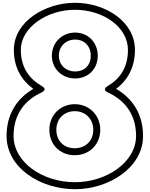

<svg xmlns="http://www.w3.org/2000/svg" viewBox="-20 -1306 1071 1373"><path d="M895 -949C895 -821 835 -739.9 748.4 -689.6C748.4 -689.6 706.1 -665.7 750.6 -645.3C867.8 -591.4 953 -493.4 953 -334C953 -146.4 741.7 -3 516 -3C283.3 -3 77 -146.2 77 -334C77 -493.5 161.3 -591.4 278.4 -645.3C278.4 -645.3 323 -665.5 280.4 -689.7C191.5 -740.2 129 -821.5 129 -949C129 -1111.1 317.8 -1236 515 -1236C719.7 -1236 895 -1112 895 -949ZM945 -949C945 -1152 734.3 -1286 515 -1286C304.2 -1286 79 -1152.9 79 -949C79 -821.7 135.3 -730.5 218.1 -670.4C107.5 -606.3 27 -495.8 27 -334C27 -105.8 268.7 47 516 47C756.3 47 1003 -105.6 1003 -334C1003 -495.8 921.9 -606.4 810.4 -670.6C889.6 -729.5 945 -821.7 945 -949ZM679 -908C679 -1000.6 612 -1073 517 -1073C423.7 -1073 351 -1001.7 351 -908C351 -810.4 427.8 -745 517 -745C610 -745 679 -811.8 679 -908ZM629 -908C629 -838.2 584 -795 517 -795C452.2 -795 401 -839.6 401 -908C401 -974.3 450.3 -1023 517 -1023C584 -1023 629 -975.4 629 -908ZM333 -378C333 -272.9 408.8 -196 515 -196C618.1 -196 697 -272.5 697 -378C697 -484.8 615.1 -561 515 -561C412.8 -561 333 -484.5 333 -378ZM383 -378C383 -457.5 439.2 -511 515 -511C588.9 -511 647 -457.2 647 -378C647 -299.5 591.9 -246 515 -246C435.2 -246 383 -299.1 383 -378Z"/></svg>

Font: Poland Can Into
Style: BigWritingsOLn
Weight: 700
Foundry: Cannot Into Space Fonts
Version: Version 0.92